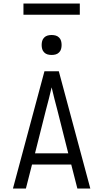

<svg xmlns="http://www.w3.org/2000/svg" viewBox="-20 -1077 590 1097"><path d="M54 0 234 -670H316L496 0H422L387 -137H163L128 0ZM370 -201 308 -447Q299 -479 291 -512Q283 -545 275 -578Q267 -545 259 -512Q251 -479 242 -447L180 -201ZM275 -763Q263 -763 252 -766Q241 -769 232.5 -777.5Q224 -786 221 -797Q218 -808 218 -820Q218 -832 221 -843Q224 -854 232.5 -862.5Q241 -871 252 -874Q263 -877 275 -877Q287 -877 298 -874Q309 -871 317.5 -862.5Q326 -854 329 -843Q332 -832 332 -820Q332 -808 329 -797Q326 -786 317.5 -777.5Q309 -769 298 -766Q287 -763 275 -763ZM114 -993V-1057H436V-993Z"/></svg>

Font: Lode Term
Style: Regular
Weight: 400
Monospace: yes
Designer: Belleve Invis
Foundry: Belleve Invis
Version: Version 29.2.0